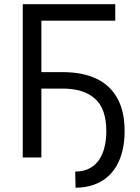

<svg xmlns="http://www.w3.org/2000/svg" viewBox="-20 -747 662 911"><path d="M526.9 -727.1V-648.9H176.3V0H87.9V-727.1ZM174.8 -326.7V-404.8H277.3Q370.6 -404.8 436 -374.3Q501.5 -343.8 536.4 -281.5Q571.3 -219.2 571.3 -125Q571.3 -75.7 561.5 -33.9Q551.8 7.8 532.5 40.8Q513.2 73.7 485.1 96.4Q457 119.1 420.2 131.3Q383.3 143.6 338.4 143.6L336.9 66.9Q375.5 66.9 403.3 52.7Q431.2 38.6 449.2 12.5Q467.3 -13.7 475.8 -48.6Q484.4 -83.5 484.4 -125Q484.4 -230.5 430.9 -278.6Q377.4 -326.7 277.3 -326.7Z"/></svg>

Font: Sahel VF Regular
Style: Regular
Weight: 400
Foundry: Saber Rastikerdar (saber.rastikerdar@gmail.com)
Version: Version 3.4.0